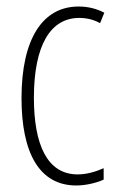

<svg xmlns="http://www.w3.org/2000/svg" viewBox="-20 -559 360 589"><path d="M214 10C241 10 274 3 298 -8V-43C271 -31 244 -24 218 -24C124 -24 84 -117 84 -259C84 -422 136 -504 223 -504C246 -504 267 -499 287 -488L300 -520C277 -532 251 -539 221 -539C111 -539 46 -440 46 -258C46 -91 100 10 214 10Z"/></svg>

Font: Noto Sans Devanagari UI ExtraCondensed ExtraLight
Style: Regular
Weight: 200
Width: 2
Designer: Jelle Bosma - Monotype Design Team
Foundry: Monotype Imaging Inc.
Version: Version 2.004